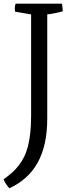

<svg xmlns="http://www.w3.org/2000/svg" viewBox="-45 -727 384 1046"><path d="M124.5 -648.4 37.1 -663.6Q36.1 -669.9 35.9 -674.6Q35.6 -679.2 35.6 -683.1Q35.6 -689.9 37.1 -696.8Q38.6 -703.6 40.5 -707H293L297.4 -666Q288.6 -663.1 278.1 -660.4Q267.6 -657.7 256.1 -655.5Q244.6 -653.3 233.4 -651.6Q222.2 -649.9 212.4 -648.4V-81.5Q212.4 -6.3 199 53.7Q185.5 113.8 159.4 160.4Q133.3 207 94.7 241.2Q56.2 275.4 5.9 298.8Q1.5 293.9 -3.4 287.6Q-8.3 281.2 -12.7 274.7Q-17.1 268.1 -20.5 261.5Q-23.9 254.9 -25.4 250Q-1 232.4 19.5 214.4Q40 196.3 56.6 175Q73.2 153.8 85.9 128.4Q98.6 103 107.2 70.1Q115.7 37.1 120.1 -4.4Q124.5 -45.9 124.5 -99.1Z"/></svg>

Font: Fjord
Style: One
Weight: 400
Designer: Viktoriya Grabowska
Foundry: Viktoriya Grabowska
Version: Version 1.002